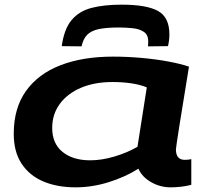

<svg xmlns="http://www.w3.org/2000/svg" viewBox="-20 -794 889 824"><path d="M712 10Q668 10 629 -12Q590 -34 574 -70Q519 -35 447.5 -12.5Q376 10 304 10Q226 10 166.5 -15Q107 -40 73 -91Q39 -142 39 -220Q39 -330 91.5 -403.5Q144 -477 239.5 -514Q335 -551 465 -551Q525 -551 587 -545.5Q649 -540 702.5 -530Q756 -520 791 -508Q765 -350 750 -255Q735 -160 735 -153Q735 -108 773 -108Q788 -108 801 -111V-1Q785 4 760 7Q735 10 712 10ZM570 -164 610 -419Q581 -431 543 -436.5Q505 -442 463 -442Q386 -442 328 -417.5Q270 -393 237 -348.5Q204 -304 204 -245Q204 -178 248.5 -142Q293 -106 367 -106Q417 -106 472 -122.5Q527 -139 570 -164ZM502 -774Q609 -774 658 -747Q707 -720 707 -646Q707 -622 701 -596L615 -595Q616 -602 616 -607.5Q616 -613 616 -617Q616 -645 597 -657.5Q578 -670 549 -673Q520 -676 490 -676Q436 -676 403.5 -669Q371 -662 354 -644.5Q337 -627 330 -595L245 -596Q255 -669 287 -707.5Q319 -746 372.5 -760Q426 -774 502 -774Z"/></svg>

Font: Georama ExtraExtended SemiBold
Style: Italic
Weight: 600
Width: 8
Italic angle: -9°
Designer: Jean-Baptiste Levee
Foundry: Production Type
Version: Version 1.000